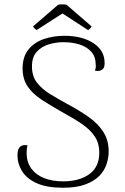

<svg xmlns="http://www.w3.org/2000/svg" viewBox="-20 -869 586 901"><path d="M276 12Q200 12 153 -9Q106 -30 84 -65Q62 -100 62 -140Q62 -157 66.5 -168.5Q71 -180 81.5 -185Q92 -190 109 -187Q107 -180 106 -172Q105 -164 105 -152Q105 -108 127 -78Q149 -48 187.5 -33Q226 -18 276 -18Q353 -18 399.5 -52Q446 -86 446 -153Q446 -196 425.5 -227.5Q405 -259 366 -286Q327 -313 270 -344Q217 -374 175.5 -401Q134 -428 110 -463Q86 -498 86 -548Q86 -602 113 -636Q140 -670 185 -685.5Q230 -701 282 -701Q366 -701 418.5 -666.5Q471 -632 471 -573Q471 -559 467 -551Q463 -543 451 -538Q441 -534 425 -538Q429 -546 429.5 -553.5Q430 -561 429 -567Q429 -603 408.5 -626Q388 -649 354 -660Q320 -671 278 -671Q242 -671 208 -660.5Q174 -650 152 -625.5Q130 -601 130 -557Q130 -511 154 -480.5Q178 -450 216 -427Q254 -404 294 -382Q354 -350 397.5 -319Q441 -288 465.5 -249Q490 -210 490 -158Q490 -129 480 -98.5Q470 -68 446 -43.5Q422 -19 380.5 -3.5Q339 12 276 12ZM292 -847 410 -745Q408 -741 403 -735.5Q398 -730 393 -728L273 -806L152 -728Q148 -730 142.5 -735.5Q137 -741 135 -745L253 -847Q259 -848 266 -848.5Q273 -849 279.5 -848.5Q286 -848 292 -847Z"/></svg>

Font: Arima Thin ExtraLight
Style: Regular
Weight: 250
Version: Version 1.100